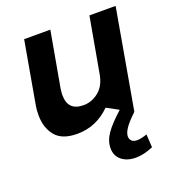

<svg xmlns="http://www.w3.org/2000/svg" viewBox="-133 -615 849 937"><g transform="rotate(-20 291.5 -147.0)"><path d="M37 -139Q37 -74 71.5 -31.5Q106 11 185 11Q284 11 357 -62L482 6L573 -512H437L386 -226Q376 -168 340 -139Q304 -110 261 -110Q180 -110 180 -191Q180 -207 183 -226L234 -512H98L41 -189Q37 -168 37 -139ZM448 140Q430 140 420.5 131Q411 122 411 107Q411 90 426.5 66.5Q442 43 481 6L420 -30Q362 22 337 58.5Q312 95 312 133Q312 172 340 195Q368 218 414 218Q455 218 504 197L500 129Q469 140 448 140Z"/></g></svg>

Font: Geom SemiBold
Style: Bold Italic
Weight: 600
Italic angle: -10°
Version: Version 1.102